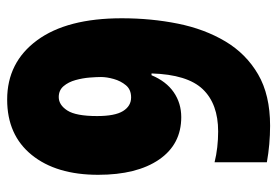

<svg xmlns="http://www.w3.org/2000/svg" viewBox="-139 -625 774 536"><g transform="rotate(-90 248.0 -357.0)"><path d="M465 -404Q465 -322 450 -247.5Q435 -173 400.5 -115Q366 -57 308.5 -23.5Q251 10 165 10Q113 10 63 1V-145Q83 -140 105 -137.5Q127 -135 149 -135Q226 -135 267 -178Q308 -221 311 -321H306Q289 -280 258.5 -259Q228 -238 189 -238Q113 -238 70.5 -300Q28 -362 28 -470Q28 -587 83.5 -655.5Q139 -724 238 -724Q342 -724 403.5 -640.5Q465 -557 465 -404ZM245 -580Q223 -580 207.5 -556Q192 -532 192 -473Q192 -423 206 -400.5Q220 -378 244 -378Q266 -378 278 -392.5Q290 -407 295.5 -426.5Q301 -446 301 -462Q301 -474 299.5 -493.5Q298 -513 292.5 -533Q287 -553 275.5 -566.5Q264 -580 245 -580Z"/></g></svg>

Font: Noto Sans Sinhala ExtraCondensed Black
Style: Regular
Weight: 900
Width: 2
Designer: Jelle Bosma - Monotype Design Team
Foundry: Monotype Imaging Inc.
Version: Version 2.006; ttfautohint (v1.8.4.7-5d5b)